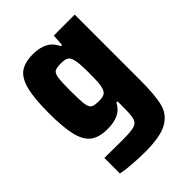

<svg xmlns="http://www.w3.org/2000/svg" viewBox="-208 -624 934 934"><g transform="rotate(-45 259.0 -156.5)"><path d="M75 192V85Q118 86 200 86Q258 86 280.5 79Q303 72 309 50.5Q315 29 315 -27V-64H307Q290 -31 260 -17Q230 -3 186 -3Q130 -3 98 -26Q66 -49 52 -104.5Q38 -160 38 -260Q38 -362 52.5 -417.5Q67 -473 98.5 -495.5Q130 -518 186 -518Q280 -518 310 -449H318L322 -510H466V-59Q466 44 452.5 97Q439 150 390.5 177.5Q342 205 238 205Q194 205 148 201.5Q102 198 75 192ZM307 -160Q312 -175 313.5 -197.5Q315 -220 315 -260Q315 -331 308 -354Q303 -375 290.5 -382.5Q278 -390 253 -390Q221 -390 209 -383Q197 -376 193 -350.5Q189 -325 189 -260Q189 -194 193 -169Q197 -144 209 -136.5Q221 -129 253 -129Q277 -129 289 -135.5Q301 -142 307 -160Z"/></g></svg>

Font: Saira Semi Condensed
Style: Bold
Weight: 700
Width: 4
Designer: Hector Gatti with collaboration of the Omnibus-Type team
Foundry: Omnibus-Type
Version: Version 1.001; ttfautohint (v1.8)